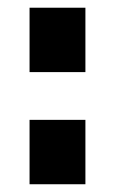

<svg xmlns="http://www.w3.org/2000/svg" viewBox="-20 -475 296 495"><path d="M56.2 0V-166H200.2V0ZM56.2 -289.1V-455.1H200.2V-289.1Z"/></svg>

Font: TitilliumWeb-Bold
Style: Bold
Weight: 700
Version: Version 1.001;PS 57.000;hotconv 1.0.70;makeotf.lib2.5.55311